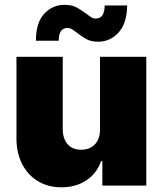

<svg xmlns="http://www.w3.org/2000/svg" viewBox="-20 -786 689 813"><path d="M403.4 -238.6V-545.5H599.4V0H413.4V-103.7H407.7Q389.9 -51.5 345.5 -22.2Q301.1 7.1 240.1 7.1Q182.9 7.1 140.1 -19.2Q97.3 -45.5 73.7 -91.6Q50.1 -137.8 49.7 -197.4V-545.5H245.7V-238.6Q246.1 -198.2 266.5 -175.1Q286.9 -152 323.9 -152Q360.4 -152 382.1 -175.1Q403.8 -198.2 403.4 -238.6ZM228.7 -613.6H132.1Q132.1 -690.3 167.3 -727.8Q202.4 -765.3 252.8 -765.6Q285.5 -765.6 307 -753.2Q328.5 -740.8 344.5 -728.3Q355.5 -719.8 365.1 -713.6Q374.6 -707.4 384.9 -707.4Q405.5 -707.7 414.2 -722.3Q422.9 -736.9 423.3 -762.8H518.5Q517.4 -687.5 482.4 -648.8Q447.4 -610.1 397.7 -609.4Q364.7 -609 343.9 -621.3Q323.2 -633.5 307.5 -646Q296.5 -654.8 286.6 -661.2Q276.6 -667.6 265.6 -667.6Q228.7 -667.6 228.7 -613.6Z"/></svg>

Font: Inter UI Black
Style: Regular
Weight: 900
Designer: Rasmus Andersson
Foundry: rsms
Version: 3.2;8d6f07862